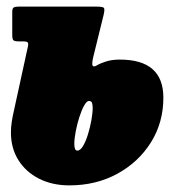

<svg xmlns="http://www.w3.org/2000/svg" viewBox="-20 -540 536 580"><path d="M22 -205.5 64 -398Q66.5 -409 63.5 -412Q60.5 -415 48 -415H37Q24.5 -415 20.8 -418.2Q17 -421.5 17 -434V-504Q17 -514.5 21.2 -517.2Q25.5 -520 35 -520H271.5Q291 -520 294 -516Q297 -512 293 -495L262 -369Q256.5 -346 260.2 -341.2Q264 -336.5 275 -344Q281.5 -348 299.5 -354Q317.5 -360 342 -360Q473.5 -360 473.5 -245Q473.5 -170 436 -110Q398.5 -50 334.2 -15Q270 20 189.5 20Q138 20 98 -0.2Q58 -20.5 35.5 -56.5Q13 -92.5 13 -140Q13 -155.5 15.5 -172Q18 -188.5 22 -205.5ZM204.5 -105Q204.5 -85 213.5 -85Q222.5 -85 230.8 -98.8Q239 -112.5 245.5 -133.5Q252 -154.5 256 -176.5Q260 -198.5 260 -215Q260 -222 258.2 -228.5Q256.5 -235 248.5 -235Q242 -235 234.2 -221.2Q226.5 -207.5 219.8 -186.5Q213 -165.5 208.8 -143.5Q204.5 -121.5 204.5 -105Z"/></svg>

Font: Besley* Condensed Fatface
Style: Italic
Weight: 900
Width: 3
Italic angle: -13°
Designer: Owen Earl
Foundry: indestructible type*
Version: Version 3.000; ttfautohint (v1.8.3)